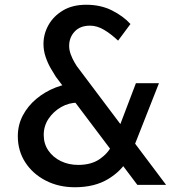

<svg xmlns="http://www.w3.org/2000/svg" viewBox="-20 -778 768 808"><path d="M679 0Q670 0 650 0Q630 0 609 0Q588 0 573 0Q558 0 558 0L215 -455Q206 -469 193.5 -490.5Q181 -512 172 -538.5Q163 -565 163 -593Q163 -635 184 -672.5Q205 -710 245 -734Q285 -758 343 -758Q404 -758 451.5 -734Q499 -710 529 -677L477 -607Q446 -636 417 -653Q388 -670 359 -670Q317 -670 294 -645Q271 -620 271 -585Q271 -567 278 -548.5Q285 -530 293 -516.5Q301 -503 303 -500ZM307 -346Q270 -346 237.5 -327.5Q205 -309 184.5 -278.5Q164 -248 164 -210Q164 -173 183.5 -144.5Q203 -116 236 -100Q269 -84 309 -84Q364 -84 399.5 -108.5Q435 -133 451 -167L518 -108Q492 -59 435 -24.5Q378 10 295 10Q227 10 172.5 -18Q118 -46 86.5 -94.5Q55 -143 55 -205Q55 -252 76 -292Q97 -332 133 -362Q169 -392 213.5 -409.5Q258 -427 305 -428ZM552 -428H649L530 -126L455 -173Z"/></svg>

Font: Reem Kufi
Style: Regular
Weight: 400
Designer: Khaled Hosny
Version: Version 1.6